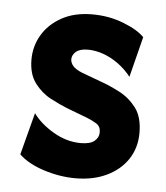

<svg xmlns="http://www.w3.org/2000/svg" viewBox="-40 -468 449 518"><g transform="rotate(5 184.0 -209.0)"><path d="M182.6 13.9Q140.3 13.9 96.9 0Q53.5 -13.9 29.2 -37.5L59 -151.4Q79.2 -123.6 114.9 -102.8Q150.7 -81.9 188.9 -81.9Q214.6 -81.9 226 -91.7Q237.5 -101.4 237.5 -115.3Q237.5 -131.2 225.7 -138.5Q213.9 -145.8 201.4 -150.7L143.1 -172.9Q123.6 -180.6 98.6 -193.8Q73.6 -206.9 55.2 -231.2Q36.8 -255.6 36.8 -295.1Q36.8 -331.2 54.9 -361.8Q72.9 -392.4 107.3 -411.5Q141.7 -430.6 190.3 -430.6Q235.4 -430.6 274.7 -415.3Q313.9 -400 331.9 -381.2L304.2 -271.5Q288.2 -291.7 268.4 -305.9Q248.6 -320.1 227.4 -327.4Q206.2 -334.7 186.8 -334.7Q164.6 -334.7 154.2 -325.7Q143.8 -316.7 143.8 -304.9Q143.8 -295.8 151 -287.2Q158.3 -278.5 175.7 -271.5L229.9 -251.4Q253.5 -243.1 280.2 -229.2Q306.9 -215.3 325.7 -190.6Q344.4 -166 344.4 -122.9Q344.4 -82.6 324 -51.7Q303.5 -20.8 267 -3.5Q230.6 13.9 182.6 13.9Z"/></g></svg>

Font: Afacad Flux
Style: Regular
Weight: 400
Designer: Kristian Moeller
Foundry: Dicotype
Version: Version 1.100